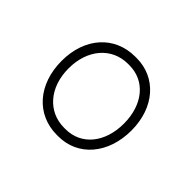

<svg xmlns="http://www.w3.org/2000/svg" viewBox="-60 -776 395 395"><g transform="rotate(-45 138.0 -578.5)"><path d="M24 -579V-575C24 -518 71 -477 139 -477C206 -477 252 -518 252 -575V-579C252 -639 206 -680 139 -680C71 -680 24 -639 24 -579ZM45 -575V-579C45 -626 83 -659 138 -659C193 -659 231 -626 231 -579V-575C231 -529 193 -498 138 -498C83 -498 45 -529 45 -575Z"/></g></svg>

Font: LT Wave Thin
Style: Regular
Weight: 100
Designer: Daniel Lyons
Version: Version 2.5 (Glyphs App)